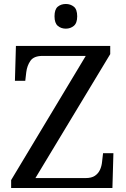

<svg xmlns="http://www.w3.org/2000/svg" viewBox="-20 -945 632 965"><path d="M36 0V-40L411 -664H194Q150 -664 133 -639.5Q116 -615 112 -582L107 -539H55L60 -714H534V-673L158 -50H410Q440 -50 457 -61.5Q474 -73 482.5 -91.5Q491 -110 493 -132L498 -175H550L545 0ZM311 -801Q287 -801 270.5 -815Q254 -829 254 -863Q254 -898 270.5 -911.5Q287 -925 311 -925Q334 -925 351 -911.5Q368 -898 368 -863Q368 -829 351 -815Q334 -801 311 -801Z"/></svg>

Font: Noto Serif Vithkuqi
Style: Regular
Weight: 400
Version: Version 1.005